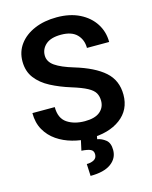

<svg xmlns="http://www.w3.org/2000/svg" viewBox="-136 -808 882 1117"><g transform="rotate(-15 305.0 -250.0)"><path d="M439.9 -184.6Q439.9 -211.9 428.5 -231.9Q417 -252 385.5 -269Q354 -286.1 293.9 -304.7Q227.5 -325.2 173.8 -353.3Q120.1 -381.3 88.6 -422.9Q57.1 -464.4 57.1 -523.9Q57.1 -582.5 90.1 -626.7Q123 -670.9 181.4 -695.8Q239.7 -720.7 315.4 -720.7Q394.5 -720.7 452.4 -691.9Q510.3 -663.1 542 -613.8Q573.7 -564.5 573.7 -502.9H439.9Q439.9 -552.2 408.7 -584.2Q377.4 -616.2 313.5 -616.2Q252 -616.2 221.7 -589.6Q191.4 -563 191.4 -523.9Q191.4 -485.8 228.3 -460.2Q265.1 -434.6 338.9 -412.6Q455.6 -377.4 515.1 -324.7Q574.7 -272 574.7 -185.5Q574.7 -94.2 504.9 -42.2Q435.1 9.8 318.8 9.8Q267.1 9.8 216.6 -4.2Q166 -18.1 125 -46.1Q84 -74.2 59.6 -117.2Q35.2 -160.2 35.2 -218.8H169.9Q169.9 -151.4 212.4 -122.8Q254.9 -94.2 318.8 -94.2Q379.9 -94.2 409.9 -119.4Q439.9 -144.5 439.9 -184.6ZM269 -2.4H365.2L359.9 25.4Q387.2 30.3 410.4 48.8Q433.6 67.4 433.6 109.9Q433.6 160.2 391.4 190.9Q349.1 221.7 267.6 221.7L264.2 149.4Q290 149.4 307.9 139.4Q325.7 129.4 325.7 106.9Q325.7 85.4 308.6 77.1Q291.5 68.8 253.9 66.4Z"/></g></svg>

Font: Vazirmatn UI SemiBold
Style: Regular
Weight: 600
Designer: Saber Rastikerdar
Foundry: Saber Rastikerdar
Version: Version 33.003